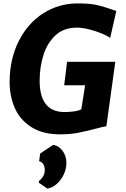

<svg xmlns="http://www.w3.org/2000/svg" viewBox="-20 -775 737 1119"><path d="M331 8Q227 8 160 -36Q94 -79.5 65 -148.5Q36 -217.5 36 -296Q36 -429 89 -535Q141.5 -639.5 231.8 -697.2Q322 -755 432 -755Q466.5 -755 491.5 -753.2Q516.5 -751.5 539.5 -746.8Q562.5 -742 590.2 -733.5Q618 -725 658 -711L622 -554Q606.5 -566 572.5 -580Q538.5 -594 499 -604Q459.5 -614 428 -614Q351 -614 302 -568Q253.5 -521.5 232.2 -451.2Q211 -381 211 -305Q211 -122 356 -122Q379.5 -122 408.2 -125.5Q437 -129 454 -138L476 -278H354L371 -415H652L600 -39Q577.5 -36 546 -27Q490 -12 440.2 -2Q390.5 8 331 8ZM256 324 206 290 208 278Q219.5 271 230.2 254.5Q241 238 241 215Q241 196 231.8 181.5Q222.5 167 208 165L214 120L290 69Q324 75 345.5 105.2Q367 135.5 367 173Q367 210 351.2 242.8Q335.5 275.5 310.2 297.5Q285 319.5 256 324Z"/></svg>

Font: Merriweather Sans ExtraBold
Style: Italic
Weight: 800
Italic angle: -7.5°
Designer: Eben Sorkin
Foundry: Eben Sorkin
Version: Version 2.001; ttfautohint (v1.8.3)